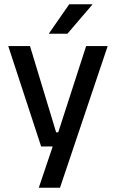

<svg xmlns="http://www.w3.org/2000/svg" viewBox="-20 -704 541 896"><path d="M296.5 -86.5 244.5 -64 382 -489H482.5L260 172H161L238.5 -57.5L282.5 -20.5H172L18.5 -489H120L242 -86.5ZM303 -684H411V-682.5L294.5 -546.5H208.5V-548Z"/></svg>

Font: Anek Latin Medium
Style: Regular
Weight: 500
Designer: Yesha Goshar
Foundry: Ek Type
Version: Version 1.003